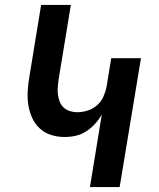

<svg xmlns="http://www.w3.org/2000/svg" viewBox="-20 -755 640 775"><path d="M343 0 391 -293Q380 -273 363.5 -255Q347 -237 327.5 -224.5Q308 -212 285.5 -207Q263 -202 241 -202Q212 -202 185.5 -210.5Q159 -219 139.5 -237.5Q120 -256 109 -281Q98 -306 94 -333.5Q90 -361 92 -390Q94 -419 99 -448L146 -735H266L216 -431Q214 -416 213 -401Q212 -386 214 -371.5Q216 -357 221.5 -343.5Q227 -330 237.5 -320.5Q248 -311 262.5 -306.5Q277 -302 292 -302Q312 -302 333 -308.5Q354 -315 371 -329.5Q388 -344 397 -364Q406 -384 410 -404L429 -520H549L463 0Z"/></svg>

Font: Iosevka Extended Oblique
Style: Bold
Weight: 700
Width: 7
Italic angle: -9°
Monospace: yes
Designer: Belleve Invis
Foundry: Belleve Invis
Version: Version 32.5.0; ttfautohint (v1.8.4)